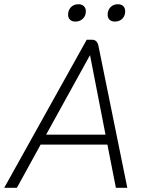

<svg xmlns="http://www.w3.org/2000/svg" viewBox="-36 -888 694 908"><path d="M472 -204H156L44 0H-16L374 -700H400Q424 -700 430 -669L566 0H512ZM182 -251H463L390 -626H389ZM286 -818Q286 -840 299.5 -854Q313 -868 335 -868Q351 -868 360.5 -859Q370 -850 370 -835Q370 -813 356 -799.5Q342 -786 320 -786Q304 -786 295 -795Q286 -804 286 -818ZM473 -818Q473 -840 486.5 -854Q500 -868 522 -868Q538 -868 547 -859Q556 -850 556 -835Q556 -813 542.5 -799.5Q529 -786 507 -786Q491 -786 482 -795Q473 -804 473 -818Z"/></svg>

Font: Bai Jamjuree Light
Style: Italic
Weight: 300
Italic angle: -10°
Version: Version 1.000; ttfautohint (v1.6)